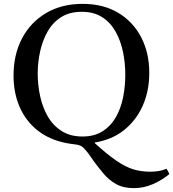

<svg xmlns="http://www.w3.org/2000/svg" viewBox="-20 -731 896 993"><path d="M323 9Q236 -8 175 -56Q114 -104 82 -177Q50 -250 50 -340Q50 -449 94 -532.5Q138 -616 218.5 -663.5Q299 -711 407 -711Q514 -711 591 -665Q668 -619 710 -538.5Q752 -458 752 -354Q752 -261 718.5 -185Q685 -109 622 -58.5Q559 -8 470 6V9Q535 68 582.5 100.5Q630 133 670.5 145Q711 157 756 157Q778 157 798.5 154Q819 151 841 142Q849 153 856 169Q819 200 771.5 221Q724 242 672 242Q618 242 580.5 221Q543 200 515.5 167Q488 134 463 100Q453 86 444 72.5Q435 59 424 47Q409 28 396 22.5Q383 17 366.5 15.5Q350 14 323 9ZM628 -344Q628 -405 616 -463Q604 -521 577.5 -568Q551 -615 508 -642.5Q465 -670 403 -670Q340 -670 296.5 -642.5Q253 -615 226.5 -568.5Q200 -522 187.5 -465Q175 -408 175 -350Q175 -292 187.5 -234Q200 -176 227 -129Q254 -82 298.5 -53.5Q343 -25 406 -25Q468 -25 510.5 -52Q553 -79 579 -124.5Q605 -170 616.5 -227Q628 -284 628 -344Z"/></svg>

Font: Castoro
Style: Regular
Weight: 400
Designer: John Hudson
Foundry: Tiro Typeworks Ltd.
Version: Version 2.04